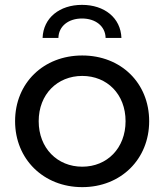

<svg xmlns="http://www.w3.org/2000/svg" viewBox="-20 -763 675 789"><path d="M42 -265C42 -109 159 6 318 6C477 6 593 -109 593 -265C593 -422 477 -535 318 -535C159 -535 42 -422 42 -265ZM139 -265C139 -376 216 -451 318 -451C420 -451 496 -376 496 -265C496 -154 420 -78 318 -78C216 -78 139 -154 139 -265ZM220 -607C221 -656 262 -687 317 -687C372 -687 413 -656 414 -607H479C476 -690 409 -743 317 -743C225 -743 158 -690 155 -607Z"/></svg>

Font: Malon Grotesk Med
Style: Regular
Weight: 500
Designer: Julieta Ulanovsky
Foundry: Julieta Ulanovsky
Version: Version 7.200